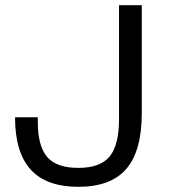

<svg xmlns="http://www.w3.org/2000/svg" viewBox="-20 -710 654 740"><path d="M282.2 10Q158.2 10 98.1 -56.6Q38 -123.2 38 -256.8V-258.1H125.7V-239.5Q125.7 -147.4 161.7 -105.1Q197.8 -62.9 282.2 -62.9Q365.9 -62.9 402.3 -106.6Q438.7 -150.4 438.7 -250.9V-690H526.4V-274.1Q526.4 -127.6 466.6 -58.8Q406.9 10 282.2 10Z"/></svg>

Font: Mozilla Text ExtraLight
Style: Regular
Weight: 200
Designer: Studio DRAMA
Foundry: Studio DRAMA
Version: Version 1.000